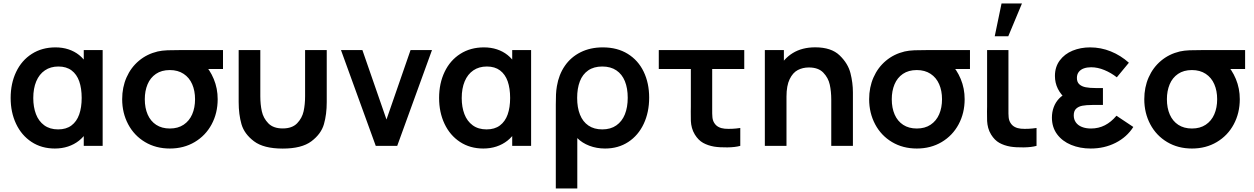

<svg xmlns="http://www.w3.org/2000/svg" viewBox="-20 -822 7065 1082"><path d="M40 -270Q40 -351.9 71 -416.8Q102 -481.8 159.4 -518.4Q216.8 -555 292.7 -555Q332.2 -555 365.9 -543.9Q399.6 -532.8 425.9 -511.8Q452.2 -490.7 470.3 -460.8L452 -435.5V-540H558.5V0H452V-105.7L470.3 -80.3Q452.2 -50.8 425 -29.2Q397.8 -7.7 363.2 3.7Q328.7 15 289.2 15Q214.2 15 157.7 -22.2Q101.2 -59.4 70.6 -124.2Q40 -188.9 40 -270ZM440.3 -270.2Q440.3 -324.2 426.5 -363.7Q412.6 -403.2 383.3 -425.2Q354 -447.2 309.2 -447.2Q265 -447.2 233.1 -425.5Q201.2 -403.9 184.3 -363.8Q167.5 -323.6 167.5 -269.3Q167.5 -218.8 182.6 -179Q197.7 -139.2 229.2 -116Q260.7 -92.8 307.5 -92.8Q353.2 -92.8 382.7 -115Q412.2 -137.1 426.2 -176.7Q440.3 -216.3 440.3 -270.2Z M668.5 -263Q668.5 -330 693.1 -385.8Q717.7 -441.7 762.9 -479.6Q808.2 -517.6 868.8 -532Q892.3 -537.3 923.5 -538.7Q954.8 -540 1010.5 -540H1236.7V-433H1098.7L1126.5 -465.3Q1162.5 -429.9 1184.6 -376.8Q1206.7 -323.7 1206.7 -263Q1206.7 -184.8 1172.7 -121.4Q1138.7 -58 1077.2 -21.5Q1015.8 15 937.2 15Q858.5 15 797.3 -21.5Q736.1 -58 702.3 -121.6Q668.5 -185.2 668.5 -263ZM1079.2 -263Q1079.2 -310.5 1063 -347.6Q1046.8 -384.8 1014.7 -405.9Q982.5 -427.1 937.2 -427.2Q890.5 -427.2 858.8 -405.6Q827 -383.9 811.5 -346.7Q796 -309.4 796 -263Q796 -213.6 812.3 -176.4Q828.6 -139.2 860.3 -118.5Q892.1 -97.8 937.2 -97.8Q982.9 -97.8 1014.9 -119.2Q1046.8 -140.5 1063 -177.7Q1079.2 -214.9 1079.2 -263Z M1325 -540H1447V-279.8Q1447 -233 1455.5 -194.7Q1463.9 -156.3 1492 -127.2Q1520 -98.2 1573.2 -98.2Q1626.3 -98.2 1654.4 -127.2Q1682.4 -156.3 1690.9 -194.7Q1699.3 -233 1699.3 -279.8V-540H1821.3V-246.8Q1821.3 -177.3 1805.5 -122.2Q1789.7 -67.1 1735 -25.9Q1680.3 15.3 1573.2 15.3Q1466 15.3 1411.3 -25.9Q1356.7 -67.1 1340.8 -122.2Q1325 -177.3 1325 -246.8Z M1901.5 -540H2022.2L2158 -148.5L2293.7 -540H2414.5L2218.5 0H2097.5Z M2454.5 -270Q2454.5 -351.9 2485.5 -416.8Q2516.5 -481.8 2573.9 -518.4Q2631.3 -555 2707.2 -555Q2746.8 -555 2780.4 -543.9Q2814.1 -532.8 2840.4 -511.8Q2866.8 -490.7 2884.8 -460.8L2866.5 -435.5V-540H2973V0H2866.5V-105.7L2884.8 -80.3Q2866.8 -50.8 2839.5 -29.2Q2812.2 -7.7 2777.7 3.7Q2743.2 15 2703.7 15Q2628.8 15 2572.2 -22.2Q2515.7 -59.4 2485.1 -124.2Q2454.5 -188.9 2454.5 -270ZM2854.8 -270.2Q2854.8 -324.2 2841 -363.7Q2827.1 -403.2 2797.8 -425.2Q2768.5 -447.2 2723.7 -447.2Q2679.5 -447.2 2647.6 -425.5Q2615.7 -403.9 2598.8 -363.8Q2582 -323.6 2582 -269.3Q2582 -218.8 2597.1 -179Q2612.2 -139.2 2643.7 -116Q2675.2 -92.8 2722 -92.8Q2767.7 -92.8 2797.2 -115Q2826.7 -137.1 2840.8 -176.7Q2854.8 -216.3 2854.8 -270.2Z M3118.3 -336.2Q3129.1 -401.5 3163.1 -450.9Q3197.1 -500.2 3251.8 -527.6Q3306.6 -555 3377 -555Q3458.6 -555 3517.5 -518.6Q3576.5 -482.2 3607.4 -417.9Q3638.3 -353.7 3638.3 -271.8Q3638.3 -189.8 3607.8 -124.5Q3577.2 -59.1 3520.7 -22Q3464.2 15 3389.7 15Q3342.2 15 3301.2 -0.7Q3260.3 -16.4 3233.3 -43.8V240H3112.2V-231.8Q3112.2 -266.4 3113.3 -290Q3114.4 -313.6 3118.3 -336.2ZM3517.5 -271Q3517.5 -324.8 3501.5 -364.4Q3485.5 -403.9 3453.4 -425.5Q3421.2 -447.2 3374.2 -447.2Q3326.4 -447.2 3294.7 -425.2Q3263 -403.3 3247.8 -363.7Q3232.5 -324 3232.5 -270.3Q3232.5 -215.8 3248.4 -176Q3264.2 -136.2 3296 -114.5Q3327.7 -92.8 3374.2 -92.8Q3421 -92.8 3453.1 -115.2Q3485.2 -137.5 3501.4 -177.5Q3517.5 -217.6 3517.5 -271Z M3895.7 -63.8Q3884.5 -82.2 3879.4 -101.4Q3874.2 -120.6 3873.3 -140Q3872.3 -159.3 3872.8 -193.5Q3873.2 -202.1 3873.2 -220.7V-433H3692.5V-540H4174.2V-433H3993.5V-227.3V-210.9Q3993 -178.5 3994.8 -160.9Q3996.5 -143.2 4004.5 -130.2Q4013.8 -114.6 4029.1 -106.6Q4044.3 -98.6 4063.5 -96.8Q4103.4 -93.5 4151.8 -100.8V0Q4123.2 8 4079.1 8.6Q4035 9.2 4004.3 4.2Q3969.1 -2 3942.3 -16.9Q3915.5 -31.8 3895.7 -63.8Z M4538.3 -441.8Q4503.7 -441.8 4475.8 -427.2Q4448 -412.7 4430.1 -376Q4412.2 -339.3 4412.2 -277.5L4340.7 -308.2Q4340.7 -377.9 4367.7 -434Q4394.7 -490.2 4447.3 -522.8Q4500 -555.3 4574.2 -555.3Q4664.7 -555.3 4711.8 -509.8Q4759 -464.2 4772.8 -409.5Q4786.5 -354.8 4786.5 -301.5V0H4664.5V-260.2Q4664.5 -307 4656 -345.3Q4647.6 -383.7 4619.5 -412.8Q4591.5 -441.8 4538.3 -441.8ZM4290.2 -540H4397.5V-372.5H4412.2V0H4290.2Z M4878 -263Q4878 -330 4902.6 -385.8Q4927.2 -441.7 4972.4 -479.6Q5017.7 -517.6 5078.3 -532Q5101.8 -537.3 5133 -538.7Q5164.2 -540 5220 -540H5446.2V-433H5308.2L5336 -465.3Q5372 -429.9 5394.1 -376.8Q5416.2 -323.7 5416.2 -263Q5416.2 -184.8 5382.2 -121.4Q5348.2 -58 5286.8 -21.5Q5225.3 15 5146.7 15Q5068 15 5006.8 -21.5Q4945.6 -58 4911.8 -121.6Q4878 -185.2 4878 -263ZM5288.7 -263Q5288.7 -310.5 5272.5 -347.6Q5256.3 -384.8 5224.2 -405.9Q5192 -427.1 5146.7 -427.2Q5100 -427.2 5068.2 -405.6Q5036.5 -383.9 5021 -346.7Q5005.5 -309.4 5005.5 -263Q5005.5 -213.6 5021.8 -176.4Q5038.1 -139.2 5069.8 -118.5Q5101.6 -97.8 5146.7 -97.8Q5192.4 -97.8 5224.4 -119.2Q5256.3 -140.5 5272.5 -177.7Q5288.7 -214.9 5288.7 -263Z M5565.2 -63.8Q5554 -82.2 5548.9 -101.4Q5543.8 -120.6 5542.8 -140Q5541.8 -159.3 5542.2 -193.5Q5542.7 -202.1 5542.7 -220.7V-540H5663V-227.3V-210.9Q5662.5 -178.5 5664.2 -160.9Q5666 -143.2 5674 -130.2Q5683.3 -114.6 5698.6 -106.6Q5713.8 -98.6 5733 -96.8Q5772.9 -93.5 5821.3 -100.8V0Q5792.8 8 5748.6 8.6Q5704.5 9.2 5673.8 4.2Q5638.6 -2 5611.8 -16.9Q5585 -31.8 5565.2 -63.8ZM5585.7 -617.5H5662L5739.2 -802.5H5624.1Z M6366.7 -106.5 6271.7 -169.8Q6242.1 -134.4 6206.5 -116.1Q6171 -97.8 6128.3 -97.8Q6098.6 -97.8 6076.5 -106.8Q6054.5 -115.7 6042.8 -132.4Q6031 -149.1 6031 -171.7Q6031 -196.8 6044.5 -209.5Q6058.1 -222.2 6079.6 -226.2Q6101.2 -230.3 6136.2 -230.5Q6146.6 -230.7 6155.5 -230.7H6195.5V-325.8H6155.7Q6120.8 -325.8 6098.2 -330.3Q6075.6 -334.8 6062.2 -347.2Q6048.8 -359.6 6048.8 -382.8Q6048.8 -403.4 6059.6 -417Q6070.4 -430.5 6088.4 -436.8Q6106.4 -443 6128.8 -443Q6165.6 -443 6203.5 -427.3Q6241.3 -411.7 6273.7 -386.3L6341.7 -468.5Q6295.8 -509.7 6239.9 -532.3Q6184 -555 6123 -555Q6069.8 -555 6024.5 -536.5Q5979.2 -517.9 5952.1 -481.3Q5925 -444.8 5925 -393.8Q5925 -355.1 5941.5 -321.7Q5958 -288.3 5992.7 -258.8L5994.5 -298Q5967.2 -286.7 5947.8 -266Q5928.3 -245.3 5918.2 -218Q5908 -190.7 5908 -159.3Q5908 -104.8 5937.3 -65.3Q5966.6 -25.9 6016.3 -5.5Q6066.1 15 6126.5 15Q6203.7 15 6267.1 -17.2Q6330.5 -49.5 6366.7 -106.5Z M6428.5 -263Q6428.5 -330 6453.1 -385.8Q6477.7 -441.7 6522.9 -479.6Q6568.2 -517.6 6628.8 -532Q6652.3 -537.3 6683.5 -538.7Q6714.8 -540 6770.5 -540H6996.7V-433H6858.7L6886.5 -465.3Q6922.5 -429.9 6944.6 -376.8Q6966.7 -323.7 6966.7 -263Q6966.7 -184.8 6932.7 -121.4Q6898.7 -58 6837.2 -21.5Q6775.8 15 6697.2 15Q6618.5 15 6557.3 -21.5Q6496.1 -58 6462.3 -121.6Q6428.5 -185.2 6428.5 -263ZM6839.2 -263Q6839.2 -310.5 6823 -347.6Q6806.8 -384.8 6774.7 -405.9Q6742.5 -427.1 6697.2 -427.2Q6650.5 -427.2 6618.8 -405.6Q6587 -383.9 6571.5 -346.7Q6556 -309.4 6556 -263Q6556 -213.6 6572.3 -176.4Q6588.6 -139.2 6620.3 -118.5Q6652.1 -97.8 6697.2 -97.8Q6742.9 -97.8 6774.9 -119.2Q6806.8 -140.5 6823 -177.7Q6839.2 -214.9 6839.2 -263Z"/></svg>

Font: Tap Sans
Style: Regular
Weight: 400
Designer: Tap Payments
Foundry: Tap Payments
Version: Version 1.001;Glyphs 3.1.2 (3151)